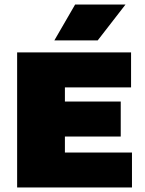

<svg xmlns="http://www.w3.org/2000/svg" viewBox="-20 -826 638 846"><path d="M55.5 0V-595H557.5V-441H266V-154H561.5V0ZM180.5 -224.5V-378.5H512V-224.5ZM219.5 -648 311 -806H533L410.5 -648Z"/></svg>

Font: Encode Sans SC Black
Style: Regular
Weight: 900
Version: Version 3.002